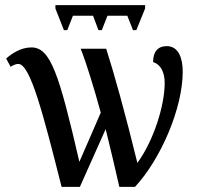

<svg xmlns="http://www.w3.org/2000/svg" viewBox="-20 -725 769 745"><path d="M228 -608H241L263 -664H341L362 -608H375L397 -664H474L496 -608H509L543 -692V-705H195V-692ZM219 0H290L390 -224C409 -148 428 -66 443 0H504C604 -108 689 -305 689 -447C689 -497 674 -546 627 -546C594 -546 574 -526 574 -484C604 -475 619 -444 619 -403C619 -314 575 -177 513 -93C466 -285 422 -443 392 -536H293C316 -478 344 -386 371 -288L288 -97C209 -439 176 -541 102 -541C60 -541 26 -517 4 -498L21 -466C30 -471 40 -477 51 -477C98 -477 148 -280 219 0Z"/></svg>

Font: Noto Serif Condensed Medium
Style: Regular
Weight: 500
Width: 3
Designer: Monotype Design Team
Foundry: Monotype Imaging Inc.
Version: Version 2.015